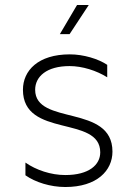

<svg xmlns="http://www.w3.org/2000/svg" viewBox="-20 -745 526 770"><path d="M242 5C369 5 431 -61 431 -137C431 -329 121 -240 121 -385C121 -438 167 -480 259 -480C310 -480 367 -462 410 -435V-485C374 -509 315 -527 260 -527C133 -527 72 -462 72 -385C72 -190 382 -284 382 -134C382 -84 337 -43 242 -43C184 -43 125 -63 82 -93V-42C122 -14 182 5 242 5ZM220 -608H259L336 -725H289Z"/></svg>

Font: Chess Sans Light
Style: Regular
Weight: 300
Designer: Wolf Bōese
Foundry: Wolf Bōese
Version: Version 7.223;Glyphs 3.3 (3306)